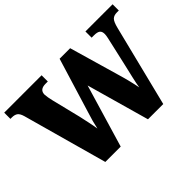

<svg xmlns="http://www.w3.org/2000/svg" viewBox="-136 -1002 1289 1289"><g transform="rotate(-45 508.5 -357.0)"><path d="M73 -602Q64 -633 49 -644Q34 -655 7 -655H-6V-714H349V-655H327Q271 -655 271 -608Q271 -600 274.5 -579Q278 -558 282 -543L333 -336Q340 -304 348.5 -264.5Q357 -225 361 -196Q367 -225 375 -254.5Q383 -284 395 -321L513 -707H613L715 -354Q729 -307 739 -266Q749 -225 755 -193Q760 -225 771 -273Q782 -321 792 -363L832 -539Q836 -556 840.5 -577Q845 -598 845 -610Q845 -635 831.5 -645Q818 -655 787 -655H765V-714H1023V-655H1005Q977 -655 961.5 -640.5Q946 -626 934 -577L790 0H645L519 -447L386 0H240Z"/></g></svg>

Font: Noto Serif Lao SemiCondensed Black
Style: Regular
Weight: 900
Width: 4
Designer: Monotype Design Team
Foundry: Monotype Imaging Inc.
Version: Version 2.003; ttfautohint (v1.8.4.7-5d5b)